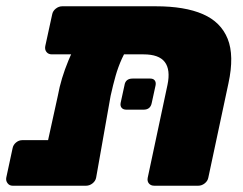

<svg xmlns="http://www.w3.org/2000/svg" viewBox="-24 -591 774 611"><path d="M141 -418Q130 -418 124 -425.5Q118 -433 120 -444L142 -545Q144 -556 153.5 -563.5Q163 -571 174 -571H472Q564 -571 621.5 -546Q679 -521 700.5 -467.5Q722 -414 703 -326L639 -26Q637 -15 627.5 -7.5Q618 0 607 0H467Q456 0 450 -7Q444 -14 446 -25L509 -321Q519 -369 500.5 -393.5Q482 -418 433 -418ZM297 -495H350Q382 -495 391 -483Q400 -471 392 -458Q376 -431 364 -404.5Q352 -378 344 -350Q336 -322 328 -286L282 -26Q280 -15 270.5 -7.5Q261 0 250 0H16Q6 0 0 -8Q-6 -16 -4 -26L16 -119Q18 -130 27 -137.5Q36 -145 47 -145H129L160 -286Q165 -314 173.5 -342Q182 -370 194 -399Q206 -428 223 -458Q232 -473 248.5 -484Q265 -495 297 -495ZM378 -242Q368 -242 363 -248Q358 -254 360 -264L372 -319Q375 -341 398 -341H454Q464 -341 468.5 -335Q473 -329 471 -319L459 -264Q455 -242 433 -242Z"/></svg>

Font: Rubik ExtraBold
Style: Italic
Weight: 800
Italic angle: -12°
Designer: Hubert and Fischer
Foundry: Hubert and Fischer
Version: Version 2.300;gftools[0.9.30]